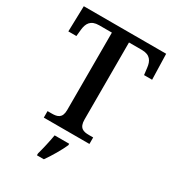

<svg xmlns="http://www.w3.org/2000/svg" viewBox="-219 -835 1064 1177"><g transform="rotate(30 313.0 -246.5)"><path d="M151 0H474V-46H444C405 -46 373 -54 373 -115V-660H464C524 -660 542 -626 547 -582L553 -533H610L605 -714H22L17 -533H74L79 -582C84 -626 102 -660 162 -660H252V-112C252 -54 220 -46 181 -46H151ZM230 208V221H279C309 179 348 113 366 71V61H263C255 108 242 165 230 208Z"/></g></svg>

Font: Noto Naskh Arabic UI Medium
Style: Regular
Weight: 500
Designer: Monotype Design Team, David Williams, Mohamad Dakak and Nizar Qandah
Foundry: Monotype Imaging Inc.
Version: Version 2.014